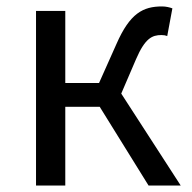

<svg xmlns="http://www.w3.org/2000/svg" viewBox="-20 -577 596 597"><path d="M357 -286 403 -393C431 -458 453 -468 482 -468C490 -468 494 -467 500 -465L516 -551C508 -554 496 -557 484 -557C425 -557 384 -536 342 -440L288 -319H183V-543H92V0H183V-245H290L442 0H542Z"/></svg>

Font: Noto Sans Mono CJK JP Regular
Style: Regular
Weight: 400
Designer: Ryoko NISHIZUKA (kana & ideographs); Paul D. Hunt (Latin, Greek & Cyrillic); Wenlong ZHANG (bopomofo); Sandoll Communica
Foundry: Adobe Systems Incorporated
Version: Version 1.004;PS 1.004;hotconv 1.0.82;makeotf.lib2.5.63406